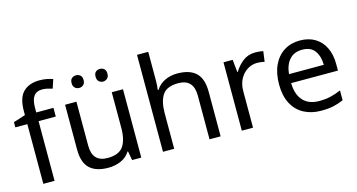

<svg xmlns="http://www.w3.org/2000/svg" viewBox="-82 -1105 2700 1454"><g transform="rotate(-15 1268.5 -377.5)"><path d="M332 -468H197V0H109V-468H15V-509L109 -539V-570Q109 -674 155 -719.5Q201 -765 283 -765Q315 -765 341.5 -759.5Q368 -754 387 -747L364 -678Q348 -683 327 -688Q306 -693 284 -693Q240 -693 218.5 -663.5Q197 -634 197 -571V-536H332Z M877 -536V0H805L792 -71H788Q762 -29 716 -9.5Q670 10 618 10Q521 10 472 -36.5Q423 -83 423 -185V-536H512V-191Q512 -63 631 -63Q720 -63 754.5 -113Q789 -163 789 -257V-536ZM513 -681Q513 -707 527 -718.5Q541 -730 560 -730Q579 -730 593 -718.5Q607 -707 607 -681Q607 -656 593 -643.5Q579 -631 560 -631Q541 -631 527 -643.5Q513 -656 513 -681ZM701 -681Q701 -707 714.5 -718.5Q728 -730 747 -730Q766 -730 780 -718.5Q794 -707 794 -681Q794 -656 780 -643.5Q766 -631 747 -631Q728 -631 714.5 -643.5Q701 -656 701 -681Z M1135 -537Q1135 -497 1130 -462H1136Q1162 -503 1206.5 -524Q1251 -545 1303 -545Q1401 -545 1450 -498.5Q1499 -452 1499 -349V0H1412V-343Q1412 -472 1292 -472Q1202 -472 1168.5 -421.5Q1135 -371 1135 -277V0H1047V-760H1135Z M1915 -546Q1930 -546 1947.5 -544.5Q1965 -543 1978 -540L1967 -459Q1954 -462 1938.5 -464Q1923 -466 1909 -466Q1868 -466 1832 -443.5Q1796 -421 1774.5 -380.5Q1753 -340 1753 -286V0H1665V-536H1737L1747 -438H1751Q1777 -482 1818 -514Q1859 -546 1915 -546Z M2265 -546Q2334 -546 2383.5 -516Q2433 -486 2459.5 -431.5Q2486 -377 2486 -304V-251H2119Q2121 -160 2165.5 -112.5Q2210 -65 2290 -65Q2341 -65 2380.5 -74.5Q2420 -84 2462 -102V-25Q2421 -7 2381 1.5Q2341 10 2286 10Q2210 10 2151.5 -21Q2093 -52 2060.5 -113.5Q2028 -175 2028 -264Q2028 -352 2057.5 -415Q2087 -478 2140.5 -512Q2194 -546 2265 -546ZM2264 -474Q2201 -474 2164.5 -433.5Q2128 -393 2121 -321H2394Q2393 -389 2362 -431.5Q2331 -474 2264 -474Z"/></g></svg>

Font: Noto Sans Cypro Minoan
Style: Regular
Weight: 400
Designer: David Williams
Foundry: David Williams
Version: Version 1.503; ttfautohint (v1.8.4.7-5d5b)